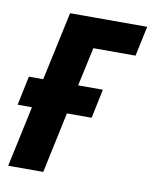

<svg xmlns="http://www.w3.org/2000/svg" viewBox="-79 -598 521 650"><g transform="rotate(10 182.0 -272.5)"><path d="M-6.8 0 38.1 -209H-11.2L9.8 -309.1H59.1L109.9 -544.9H375L353 -441.9H208L179.2 -309.1H264.2L243.2 -209H158.2L113.8 0Z"/></g></svg>

Font: Open Sans Condensed
Style: Bold Italic
Weight: 700
Width: 3
Italic angle: -12°
Designer: Monotype Design Team
Foundry: Monotype Imaging Inc.
Version: Version 3.003; ttfautohint (v1.8.4)